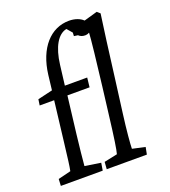

<svg xmlns="http://www.w3.org/2000/svg" viewBox="-147 -928 914 1034"><g transform="rotate(-20 309.5 -410.5)"><path d="M263 0 270 -43 179 -57C182 -91 189 -165 197 -230L223 -446H350L356 -500H228L242 -614C254 -713 290 -774 340 -784L366 -754L365 -734L387 -731C398 -721 409 -717 425 -717C432 -717 440 -719 446 -723H448C448 -702 431 -547 416 -427L398 -281C381 -140 372 -82 365 -57L289 -41L286 0H516L524 -41L451 -57C451 -81 458 -163 470 -253L495 -445C516 -613 528 -700 542 -800L525 -815L448 -793C431 -810 402 -821 368 -821C262 -821 182 -733 164 -585L154 -500L69 -480L64 -446H147L120 -220C108 -121 104 -85 98 -57L25 -39L23 0Z"/></g></svg>

Font: TPK Tissa Web
Style: Italic
Weight: 400
Italic angle: -7°
Designer: Jacques Le Bailly, Suppakit Chalermlarp | Katatrad Co.,Ltd.
Foundry: Jacques Le Bailly, Cadson Demak Co.,Ltd.
Version: Version 5.000;Glyphs 3.1.2 (3151)